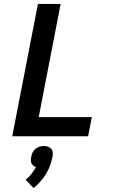

<svg xmlns="http://www.w3.org/2000/svg" viewBox="-20 -690 590 972"><path d="M42 0 172 -670H287L176 -97H445L426 0ZM150 262 110 220Q127 206 139.5 190Q152 174 162 156Q154 153 148 148Q142 143 139 136Q136 129 136 120.5Q136 112 138 104Q140 93 145 82Q150 71 159.5 63.5Q169 56 180 52.5Q191 49 202 49Q213 49 223 52.5Q233 56 239.5 63.5Q246 71 247 82Q248 93 246 104Q241 126 233.5 147.5Q226 169 213.5 189.5Q201 210 185 228.5Q169 247 150 262Z"/></svg>

Font: Lode
Style: Bold Italic
Weight: 700
Italic angle: -11°
Monospace: yes
Designer: Belleve Invis
Foundry: Belleve Invis
Version: Version 29.2.0; ttfautohint (v1.8.3)